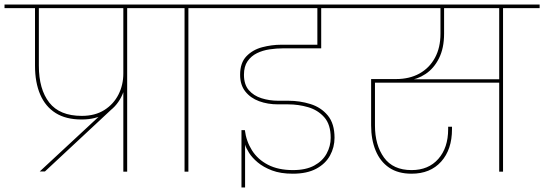

<svg xmlns="http://www.w3.org/2000/svg" viewBox="-55 -760 2409 850"><path d="M144 -1H121L429 -287L440 -277ZM306 -231Q237 -231 191.5 -259.5Q146 -288 123 -341.5Q100 -395 100 -469V-728H117V-469Q117 -365 163 -306Q209 -247 307 -247Q366 -247 407 -273Q448 -299 469.5 -341.5Q491 -384 491 -435H505Q505 -376 481.5 -330Q458 -284 413.5 -257.5Q369 -231 306 -231ZM508 0H491V-728H508ZM670 -724H-35V-740H670Z M779 0H762V-724H600V-740H941V-724H779Z M1030 70H1014V-184H1029Q1035 -135 1060.5 -94.5Q1086 -54 1131.5 -30.5Q1177 -7 1242 -7Q1299 -7 1336 -27Q1373 -47 1391 -80Q1409 -113 1409 -150Q1409 -209 1380.5 -241Q1352 -273 1309 -285.5Q1266 -298 1221 -298Q1209 -298 1197 -298Q1185 -298 1176 -298Q1130 -298 1092 -312Q1054 -326 1031 -355Q1008 -384 1008 -429Q1008 -482 1036 -511Q1064 -540 1106 -551Q1148 -562 1190 -562H1367V-546H1198Q1169 -546 1138.5 -541.5Q1108 -537 1082.5 -524.5Q1057 -512 1041 -489Q1025 -466 1025 -429Q1025 -386 1046.5 -361Q1068 -336 1103 -325Q1138 -314 1177 -314Q1188 -314 1199.5 -314Q1211 -314 1222 -314Q1272 -314 1319 -299.5Q1366 -285 1396 -249Q1426 -213 1426 -150Q1426 -108 1406 -71.5Q1386 -35 1345 -13Q1304 9 1241 9Q1187 9 1149 -5.5Q1111 -20 1086 -41Q1061 -62 1047.5 -83.5Q1034 -105 1030 -120ZM1538 -724H856V-740H1538ZM1367 -546H1350V-732H1367Z M1767 9Q1707 9 1667.5 -18Q1628 -45 1608 -93.5Q1588 -142 1588 -205V-410H1698Q1758 -410 1802 -434.5Q1846 -459 1870.5 -504Q1895 -549 1895 -611V-732H1911V-611Q1911 -547 1888.5 -502Q1866 -457 1829 -432.5Q1792 -408 1748 -403L1737 -409H2163V-394H1596L1605 -403V-204Q1605 -118 1645 -62.5Q1685 -7 1767 -7Q1842 -7 1885.5 -56.5Q1929 -106 1929 -188V-199H1946Q1946 -196 1946 -193Q1946 -190 1946 -188Q1946 -98 1898 -44.5Q1850 9 1767 9ZM2172 0H2155V-731H2172ZM2334 -724H1453V-740H2334Z"/></svg>

Font: Poppins Devanagari Thin
Style: Regular
Weight: 100
Designer: Ninad Kale (Devanagari), Jonny Pinhorn (Latin)
Foundry: Indian Type Foundry
Version: 4.005